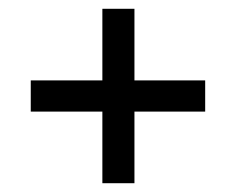

<svg xmlns="http://www.w3.org/2000/svg" viewBox="-20 -493 537 437"><path d="M447 -310V-239H286V-76H213V-239H50V-310H213V-473H286V-310Z"/></svg>

Font: Karma SemiBold
Style: Regular
Weight: 600
Designer: Joana Correia
Foundry: Indian Type Foundry
Version: Version 1.202;PS 1.0;hotconv 1.0.78;makeotf.lib2.5.61930; tt